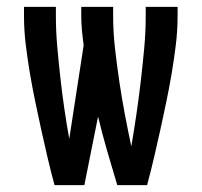

<svg xmlns="http://www.w3.org/2000/svg" viewBox="-20 -540 588 560"><path d="M139 0Q128 -41 118.5 -81.5Q109 -122 100 -163Q91 -204 82.5 -245Q74 -286 67 -327.5Q60 -369 55 -410.5Q50 -452 50 -494V-520H143V-494Q143 -449 147 -404Q151 -359 156 -314Q161 -269 167.5 -224Q174 -179 182 -135L224 -408Q221 -430 219 -451.5Q217 -473 217 -494V-520H310V-494Q310 -446 315.5 -398Q321 -350 328 -302.5Q335 -255 344 -207.5Q353 -160 363 -113Q371 -160 378 -207.5Q385 -255 390.5 -302.5Q396 -350 400.5 -398Q405 -446 405 -494V-520H498V-494Q498 -452 493 -410.5Q488 -369 481 -327.5Q474 -286 465.5 -245Q457 -204 448 -163Q439 -122 429.5 -81.5Q420 -41 409 0H322Q307 -50 292.5 -100Q278 -150 266 -200L226 0Z"/></svg>

Font: Iosevka Semi-Condensed Medium
Style: Regular
Weight: 500
Monospace: yes
Designer: Belleve Invis
Foundry: Belleve Invis
Version: Version 27.3.5